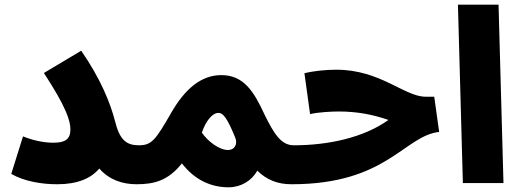

<svg xmlns="http://www.w3.org/2000/svg" viewBox="-20 -780 2223 818"><path d="M207 -172C164 -172 117 -183 78 -199L28 -39C86 -6 161 5 224 5C310 5 368 -20 403 -62C444 -15 500 5 562 5C624 5 657 -29 657 -80C657 -124 631 -161 572 -161C519 -161 490 -183 470 -264C450 -341 410 -442 326 -564L167 -469C262 -324 280 -265 280 -229C280 -187 258 -172 207 -172Z M562 5C638 5 697 -11 755 -84C811 -11 882 18 954 18C1006 18 1053 -10 1076 -53C1116 -14 1162 5 1222 5C1283 5 1317 -30 1317 -80C1317 -124 1291 -161 1232 -161C1179 -161 1149 -206 1106 -294C1061 -392 1017 -460 923 -460C839 -460 769 -404 708 -297C643 -184 626 -161 572 -161ZM840 -215C856 -262 883 -299 911 -299C930 -299 948 -278 982 -194C993 -169 982 -141 951 -141C914 -141 865 -178 840 -215Z M1222 5C1629 5 1701 -201 1851 -218L1830 -368H1793C1703 -368 1601 -483 1413 -483C1369 -483 1317 -478 1277 -468L1301 -294C1337 -302 1390 -305 1423 -305C1502 -305 1568 -292 1635 -269C1529 -193 1377 -161 1232 -161Z M1952 0H2125L2104 -760H1931Z"/></svg>

Font: Noto Sans Arabic SemCond Blk
Style: Regular
Weight: 900
Width: 4
Designer: Monotype Design Team, Nadine Chahine, Nizar Qandah and Khaled Hosny
Foundry: Monotype Imaging Inc.
Version: Version 2.012